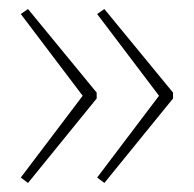

<svg xmlns="http://www.w3.org/2000/svg" viewBox="-20 -492 429 425"><path d="M363 -274V-287L211 -472L195 -461L332 -280L195 -99L211 -87ZM194 -274V-287L42 -472L26 -461L163 -280L26 -99L42 -87Z"/></svg>

Font: Noto Sans Gurmukhi Thin
Style: Regular
Weight: 100
Designer: Jelle Bosma - Monotype Design Team
Foundry: Monotype Imaging Inc.
Version: Version 2.004